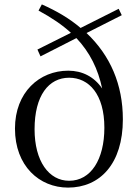

<svg xmlns="http://www.w3.org/2000/svg" viewBox="-20 -837 634 872"><path d="M294 -16C202 -16 137 -105 137 -250C137 -403 201 -484 294 -484C384 -484 454 -409 454 -257C454 -113 393 -16 294 -16ZM164 -581 327 -664C389 -598 425 -524 444 -435C408 -488 354 -516 290 -516C159 -516 48 -418 48 -253C48 -83 159 15 289 15C434 15 538 -93 538 -295C538 -453 481 -585 373 -687L533 -768L519 -797L346 -710C297 -752 238 -787 170 -817L155 -789C214 -757 263 -724 302 -688L150 -612Z"/></svg>

Font: Harano Aji Mincho
Style: Regular
Weight: 400
Foundry: Masamichi Hosoda
Version: HaranoAjiMincho-Regular version 20230610;ttx 4.39.4